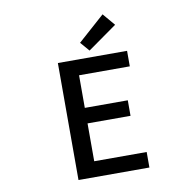

<svg xmlns="http://www.w3.org/2000/svg" viewBox="-101 -1088 1202 1190"><g transform="rotate(-10 500.0 -492.5)"><path d="M296.9 0V-736.3H732.4V-638.7H413.1V-433.6H683.6V-335.9H413.1V-97.7H743.2V0ZM503.9 -778.3 454.1 -835.9 622.1 -985.4 687.5 -908.2Z"/></g></svg>

Font: Gen Shin Gothic Monospace Medium
Style: Regular
Weight: 500
Designer: [Source Han Sans]
Ryoko NISHIZUKA  (kana & ideographs); Paul D. Hunt (Latin, Greek & Cyrillic); Wenlong ZHANG  (bopomofo
Version: Version 1.002.20150607